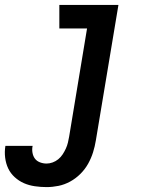

<svg xmlns="http://www.w3.org/2000/svg" viewBox="-84 -540 604 783"><path d="M106 223Q82 223 58 219.5Q34 216 13.5 207Q-7 198 -24 182.5Q-41 167 -50.5 147Q-60 127 -63 103Q-66 79 -62 55H49Q46 69 48.5 83Q51 97 58.5 107Q66 117 79 122Q92 127 106 127Q118 127 130.5 122.5Q143 118 153.5 109.5Q164 101 171.5 89.5Q179 78 184.5 66Q190 54 193 41.5Q196 29 198 17L271 -424H158V-520H399L307 32Q303 57 295.5 81Q288 105 275.5 127.5Q263 150 244 169Q225 188 202 200.5Q179 213 154.5 218Q130 223 106 223Z"/></svg>

Font: Iosevka Web
Style: Bold Italic
Weight: 700
Italic angle: -9°
Monospace: yes
Designer: Belleve Invis
Foundry: Belleve Invis
Version: Version 28.0.3; ttfautohint (v1.8.3)